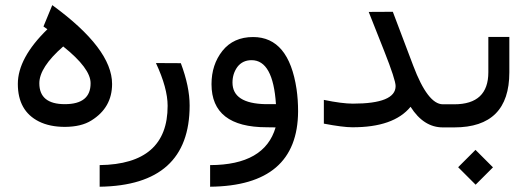

<svg xmlns="http://www.w3.org/2000/svg" viewBox="-20 -495 2057 746"><path d="M225.6 -314.5Q132.8 -233.4 132.8 -171.4Q132.8 -90.3 231.9 -90.3Q332.5 -90.3 332 -171.9Q332 -229.5 225.6 -314.5ZM183.1 -475.1Q415.5 -305.7 415.5 -168.9Q415.5 -76.7 335 -26.9Q296.4 -2.4 232.4 -2Q173.3 -2 131.3 -22.9Q49.3 -64 49.3 -168.9Q49.3 -269.5 164.1 -381.3L148.9 -392.1Z M682.6 -249.5Q716.8 -158.7 716.8 -85Q716.8 225.6 367.2 230.5V146.5Q631.8 143.1 631.3 -84Q631.3 -152.8 585.9 -250Z M1132.3 -148.4Q1138.2 -107.9 1138.2 -62Q1136.7 227.1 796.4 230.5V146.5Q1008.3 146 1050.8 0L1016.6 -0.5Q801.8 -0.5 801.8 -168Q801.8 -243.7 844.2 -297.4Q887.2 -351.1 963.4 -351.1Q1102.1 -351.1 1132.3 -148.4ZM1052.2 -90.3Q1041 -261.2 957.5 -261.2Q922.4 -261.2 902.3 -234.9Q883.3 -208.5 883.3 -174.3Q883.3 -92.8 1012.2 -90.3Z M1348.6 -0.5Q1312.5 -0.5 1238.3 -14.6V-106.9Q1309.1 -92.3 1351.1 -92.3Q1517.1 -92.3 1517.1 -160.6Q1517.1 -184.6 1472.7 -296.9L1412.6 -448.7L1506.3 -449.2L1585.4 -240.2Q1642.1 -89.8 1700.7 -89.8H1710.4Q1720.2 -89.8 1720.2 -52.2V-43Q1720.7 0 1710.4 0H1700.7Q1626 0 1575.2 -80.1Q1509.8 0 1348.6 -0.5Z M1745.1 0H1703.1Q1665 0 1665 -43V-52.2Q1665 -89.8 1703.1 -89.8H1745.1Q1877.4 -89.8 1877.4 -214.4V-351.6H1959V-213.9Q1959 0 1745.1 0ZM1760.1 154.7 1827.5 87.3 1895.4 155.2 1828 222.6Z"/></svg>

Font: Dirooz
Style: Regular
Weight: 400
Foundry: DejaVu fonts team - Redesigned by Saber Rastikerdar
Version: Version 0.2.1